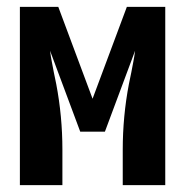

<svg xmlns="http://www.w3.org/2000/svg" viewBox="-20 -540 540 560"><path d="M38 0V-520H150L250 -252L350 -520H462V0H338V-104Q338 -152 342.5 -200Q347 -248 356 -295L363 -329Q366 -345 369 -360.5Q372 -376 374 -392L286 -156H214L126 -392Q128 -376 131 -360.5Q134 -345 137 -329L144 -295Q153 -248 157.5 -200Q162 -152 162 -104V0Z"/></svg>

Font: Iosevka Curly Extrabold
Style: Regular
Weight: 800
Monospace: yes
Designer: Belleve Invis
Foundry: Belleve Invis
Version: Version 22.1.2; ttfautohint (v1.8.4)